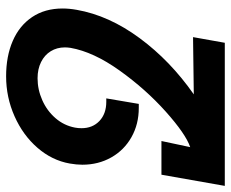

<svg xmlns="http://www.w3.org/2000/svg" viewBox="-89 -689 774 644"><g transform="rotate(-90 298.0 -367.0)"><path d="M34 -212.5H147L126.5 -116Q170.5 -131 245.8 -198.2Q321 -265.5 383.5 -353Q446 -440.5 459.5 -517.5Q461 -527.5 461 -536.5Q461 -563 448.2 -583.8Q435.5 -604.5 412 -616.2Q388.5 -628 357.5 -628Q319.5 -628 284 -612.2Q248.5 -596.5 223.8 -568Q199 -539.5 192 -502.5Q190 -492.5 190 -480.5Q190 -443.5 214.2 -420.5Q238.5 -397.5 278.5 -397.5H290L271.5 -288.5H258Q203.5 -288.5 160 -313Q116.5 -337.5 92 -380.8Q67.5 -424 67.5 -478Q67.5 -497 71.5 -520Q82 -579.5 124.2 -628.2Q166.5 -677 230 -705.2Q293.5 -733.5 364 -733.5Q431.5 -733.5 482.8 -711.2Q534 -689 562.8 -646.2Q591.5 -603.5 591.5 -544Q591.5 -521.5 587 -496.5Q568 -388.5 492 -285.5Q416 -182.5 303.5 -104L495.5 -106.5L476.5 0H-3.5Z"/></g></svg>

Font: JuliaMono BoldItalic
Style: Regular
Weight: 700
Italic angle: -9°
Monospace: yes
Designer: cormullion
Foundry: corm
Version: Version 0.049; ttfautohint (v1.8.4)